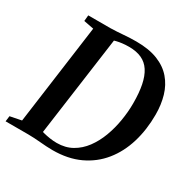

<svg xmlns="http://www.w3.org/2000/svg" viewBox="-179 -907 1057 1072"><g transform="rotate(30 349.5 -371.0)"><path d="M93.5 -743H236.5Q277 -744 318.2 -747.5Q359.5 -751 399 -751Q481 -751 537.8 -728.5Q594.5 -706 629.5 -665.2Q664.5 -624.5 680.5 -569.8Q696.5 -515 696.5 -451Q696.5 -353.5 671.2 -270Q646 -186.5 595.5 -124Q545 -61.5 470.2 -26.5Q395.5 8.5 296 8.5Q276.5 8.5 256.2 7.2Q236 6 215.5 4.2Q195 2.5 175 1.2Q155 0 135.5 0H-10.5L-6 -35.5L67 -50L154.5 -692.5L90 -705ZM195.5 -21.5 176.5 -59.5Q189 -55.5 208.8 -50.2Q228.5 -45 251.5 -41.5Q274.5 -38 296.5 -38Q352 -38 394.5 -62Q437 -86 467.8 -127.5Q498.5 -169 518 -221.2Q537.5 -273.5 547 -330.8Q556.5 -388 556.5 -443Q556.5 -511 546.5 -560.2Q536.5 -609.5 515.5 -641.8Q494.5 -674 460.8 -689.5Q427 -705 379 -705Q355.5 -705 335.5 -702.5Q315.5 -700 300.5 -696.2Q285.5 -692.5 276 -688.5L291.5 -718Z"/></g></svg>

Font: Merriweather 60pt SemiBold
Style: Italic
Weight: 600
Italic angle: -7.8°
Version: Version 2.101